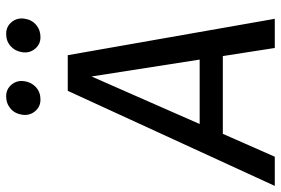

<svg xmlns="http://www.w3.org/2000/svg" viewBox="-200 -766 934 639"><g transform="rotate(-90 267.5 -447.0)"><path d="M388.2 -250 332 -609.9 173.8 -250ZM402.8 -689 523.9 0H426.8L399.9 -172.9H141.1L64.9 0H-32.2L284.2 -689ZM432.6 -878.9Q449.2 -894 473.6 -894Q498 -894 512.9 -876Q527.8 -857.9 524.4 -833.5Q521 -809.1 503.9 -794.4Q486.8 -779.8 462.9 -779.8Q439 -779.8 424.1 -797.9Q409.2 -815.9 412.6 -839.8Q416 -863.8 432.6 -878.9ZM296.4 -794.9Q279.8 -779.8 255.4 -779.8Q231 -779.8 216.1 -797.9Q201.2 -815.9 204.6 -840.3Q208 -864.7 225.1 -879.4Q242.2 -894 266.1 -894Q290 -894 304.9 -876Q319.8 -857.9 316.4 -834Q313 -810.1 296.4 -794.9Z"/></g></svg>

Font: FiraSans-Italic
Style: Italic
Weight: 400
Italic angle: -8°
Designer: Carrois Corporate & Edenspiekermann AG
Foundry: Carrois Corporate GbR & Edenspiekermann AG
Version: Version 3.106;PS 003.106;hotconv 1.0.70;makeotf.lib2.5.58329